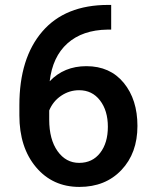

<svg xmlns="http://www.w3.org/2000/svg" viewBox="-20 -734 608 764"><path d="M422.4 -714.4V-616.2H407.7Q308.1 -614.7 248.5 -561.5Q189 -508.3 177.7 -410.6Q234.9 -470.7 323.7 -470.7Q418 -470.7 472.4 -404.3Q526.9 -337.9 526.9 -232.9Q526.9 -124.5 463.1 -57.4Q399.4 9.8 295.9 9.8Q189.5 9.8 123.3 -68.8Q57.1 -147.5 57.1 -274.9V-315.4Q57.1 -502.4 148.2 -608.4Q239.3 -714.4 410.2 -714.4ZM294.9 -375Q255.9 -375 223.4 -353Q190.9 -331.1 175.8 -294.4V-258.3Q175.8 -179.2 209 -132.6Q242.2 -85.9 294.9 -85.9Q347.7 -85.9 378.4 -125.5Q409.2 -165 409.2 -229.5Q409.2 -293.9 377.9 -334.5Q346.7 -375 294.9 -375Z"/></svg>

Font: Vazir Medium UI
Style: Medium-UI
Weight: 500
Designer: Saber Rastikerdar
Foundry: Saber Rastikerdar
Version: Version 30.0.0